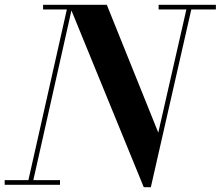

<svg xmlns="http://www.w3.org/2000/svg" viewBox="-56 -770 920 800"><path d="M543 10 232 -750H389L603.5 -217.5L725 -750H745.5L572.5 10ZM-36.5 0V-19.5H194V0ZM58 0 222.5 -730.5H123.5V-750H247L78.5 0ZM605 -730.5V-750H843.5V-730.5Z"/></svg>

Font: Bodoni Moda 11pt SemiBold
Style: Italic
Weight: 600
Italic angle: -13°
Designer: Owen Earl
Foundry: indestructible type
Version: Version 2.004